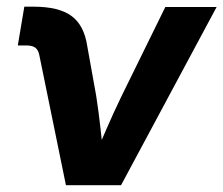

<svg xmlns="http://www.w3.org/2000/svg" viewBox="-20 -543 655 563"><path d="M173.3 0 95.2 -381.8Q92.3 -396.5 83.5 -403.1Q74.7 -409.7 58.1 -409.7H32.2L51.3 -523.4H78.6Q152.3 -523.4 189.5 -496.3Q226.6 -469.2 235.8 -408.2L262.2 -261.2Q269.5 -213.9 274.7 -166.5Q279.8 -119.1 285.2 -70.8H251.5Q272.5 -119.1 293 -166.5Q313.5 -213.9 336.4 -261.2L464.8 -522.5H615.2L335 0Z"/></svg>

Font: Inter 28pt
Style: Bold Italic
Weight: 700
Italic angle: -9.3988°
Designer: Rasmus Andersson
Foundry: rsms
Version: Version 4.001;git-66647c0bb